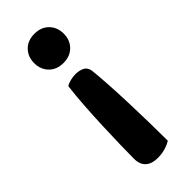

<svg xmlns="http://www.w3.org/2000/svg" viewBox="-216 -509 707 707"><g transform="rotate(-45 137.5 -155.5)"><path d="M73 107Q73 80 74 35.5Q75 -9 77 -59.5Q79 -110 82.5 -161.5Q86 -213 91 -253Q99 -259 113.5 -262.5Q128 -266 140 -266Q161 -266 175.5 -258.5Q190 -251 193 -231Q196 -205 199 -157.5Q202 -110 204 -55.5Q206 -1 207 53.5Q208 108 208 148Q176 167 137 167Q107 167 90 152Q73 137 73 107ZM216 -402Q216 -369 195 -347.5Q174 -326 139 -326Q104 -326 83 -347.5Q62 -369 62 -402Q62 -435 83 -456.5Q104 -478 139 -478Q174 -478 195 -456.5Q216 -435 216 -402Z"/></g></svg>

Font: Baloo Thambi 2 SemiBold
Style: Regular
Weight: 600
Designer: Aadarsh Rajan and Ek Type
Foundry: Ek Type
Version: Version 1.640;hotconv 1.0.111;makeotfexe 2.5.65597; ttfautoh